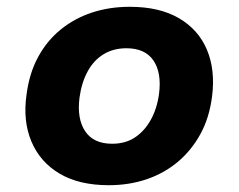

<svg xmlns="http://www.w3.org/2000/svg" viewBox="-20 -534 702 565"><path d="M300 11Q213 11 155.5 -23Q98 -57 72.5 -117.5Q47 -178 58 -255Q66 -318 92 -366Q118 -414 158.5 -447Q199 -480 250.5 -497Q302 -514 362 -514Q449 -514 506.5 -480.5Q564 -447 589 -387.5Q614 -328 604 -250Q596 -187 569.5 -139Q543 -91 503 -57.5Q463 -24 411.5 -6.5Q360 11 300 11ZM310 -111Q349 -111 377 -129.5Q405 -148 423.5 -181Q442 -214 448 -258Q456 -320 431.5 -356Q407 -392 352 -392Q314 -392 285 -374.5Q256 -357 238 -324Q220 -291 214 -247Q206 -185 230.5 -148Q255 -111 310 -111Z"/></svg>

Font: Nunito Sans 7pt ExtraBold
Style: Italic
Weight: 800
Italic angle: -9°
Designer: Vernon Adams
Foundry: Vernon Adams
Version: Version 3.101;gftools[0.9.27]